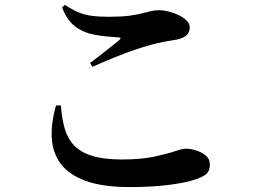

<svg xmlns="http://www.w3.org/2000/svg" viewBox="-20 -742 1040 782"><path d="M232.8 -711.9 244.4 -722.2Q273.2 -703 298.4 -692.4Q323.6 -681.7 352.8 -677.7Q382 -673.7 422.5 -673.7Q471.8 -673.7 503.6 -677.6Q535.5 -681.6 556.7 -687.1Q577.8 -692.5 594 -696.5Q610.1 -700.4 628.2 -700.4Q646.1 -700.4 667.6 -695Q689.1 -689.6 708.5 -680.1Q727.9 -670.7 740.4 -657.7Q752.9 -644.8 752.9 -630.8Q752.9 -591.4 700.8 -581Q677.4 -577 649.8 -572.2Q622.1 -567.3 594.2 -559.1Q564.7 -551.5 525.9 -538.1Q487.1 -524.7 444.1 -507.3Q401.2 -489.8 356.3 -469.9L346.7 -485.4Q376 -507 409.8 -534Q443.6 -561 465.6 -578.5Q477.9 -589.2 461.3 -590Q409.8 -592.4 364.9 -600.6Q320 -608.8 286.3 -634.1Q252.7 -659.4 232.8 -711.9ZM228 -312.5 208.2 -312.3Q187.3 -239.8 190.8 -179.2Q194.4 -118.5 228.2 -74Q261.9 -29.5 330.8 -4.7Q399.7 20 509.4 20Q595.9 20 667.4 11.1Q738.8 2.1 779.6 -12.3Q812.2 -24.1 823.5 -36.4Q834.8 -48.8 834.8 -72.6Q834.8 -94.2 818.1 -108.4Q801.4 -122.5 778.7 -129.5Q755.9 -136.5 737.2 -136.5Q723.4 -136.5 691.3 -125.7Q659.1 -114.9 606.5 -103.7Q553.9 -92.5 476.8 -92.5Q403 -92.5 355.9 -107Q308.7 -121.5 281.9 -149.6Q255.1 -177.7 243.4 -218.8Q231.8 -260 228 -312.5Z"/></svg>

Font: Noto Serif SC
Style: Regular
Weight: 200
Designer: Ryoko NISHIZUKA 西塚涼子 (kana & ideographs); Frank Grießhammer (Latin, Greek & Cyrillic); Wenlong ZHANG 张文龙 (bopomofo); San
Foundry: Adobe
Version: Version 2.001;hotconv 1.1.0;makeotfexe 2.6.0